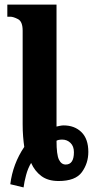

<svg xmlns="http://www.w3.org/2000/svg" viewBox="-20 -780 408 839"><path d="M83 39Q86 15 94 -15Q102 -45 116 -68Q132 -32 161 -10.5Q190 11 236 11Q310 11 338 -28Q366 -67 366 -116Q366 -173 336 -202.5Q306 -232 258 -232Q250 -232 241 -230Q232 -228 227 -227V-760H12V-707H25Q38 -707 58.5 -696.5Q79 -686 79 -646V-237Q79 -208 81 -183.5Q83 -159 86 -138Q36 -64 25 25ZM267 -61Q248 -61 237.5 -82.5Q227 -104 227 -165Q235 -170 252 -170Q273 -170 288 -155.5Q303 -141 303 -115Q303 -61 267 -61Z"/></svg>

Font: Noto Serif ExtraCondensed Extra
Style: Regular
Weight: 800
Width: 3
Designer: Monotype Design Team
Foundry: Monotype Imaging Inc.
Version: Version 1.002